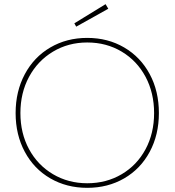

<svg xmlns="http://www.w3.org/2000/svg" viewBox="-20 -892 838 922"><path d="M55 -349Q55 -453 99 -535.5Q143 -618 221.5 -664Q300 -710 399 -710Q498 -710 576.5 -664Q655 -618 699 -536Q743 -454 743 -349Q743 -245 699 -163Q655 -81 576.5 -35.5Q498 10 399 10Q300 10 221.5 -35.5Q143 -81 99 -163Q55 -245 55 -349ZM720 -349Q720 -446 679 -523Q638 -600 564.5 -644Q491 -688 399 -688Q308 -688 234.5 -644Q161 -600 119.5 -523Q78 -446 78 -349Q78 -252 119.5 -175.5Q161 -99 234.5 -55.5Q308 -12 399 -12Q491 -12 564.5 -55.5Q638 -99 679 -175.5Q720 -252 720 -349ZM337 -780 487 -872 500 -850 346 -764Z"/></svg>

Font: Easer Grotesk Variable
Style: Regular
Weight: 400
Designer: Boardeaser, Bonnie Shaver-Troup, Thomas Jockin
Foundry: Lexend
Version: Version 1.001;Glyphs 3.1.2 (3151)